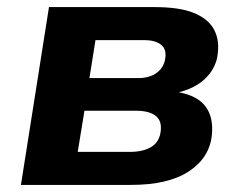

<svg xmlns="http://www.w3.org/2000/svg" viewBox="-20 -521 686 541"><path d="M39 0 118 -501H416Q485 -501 525 -485Q565 -469 581.5 -440.5Q598 -412 594 -374Q592 -346 577.5 -323Q563 -300 539.5 -284.5Q516 -269 484 -261Q537 -251 559.5 -220.5Q582 -190 577 -140Q570 -76 512 -38Q454 0 349 0ZM199 -93H345Q384 -93 407 -107.5Q430 -122 433 -153Q436 -182 417.5 -195.5Q399 -209 363 -209H218ZM232 -301H370Q402 -301 422.5 -316.5Q443 -332 446 -359Q449 -384 432.5 -396Q416 -408 386 -408H249Z"/></svg>

Font: Nunito Sans 8pt ExtraBold
Style: Italic
Weight: 800
Italic angle: -9°
Version: Version 3.101;gftools[0.9.27]